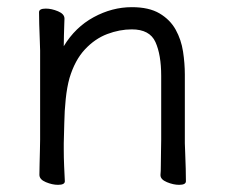

<svg xmlns="http://www.w3.org/2000/svg" viewBox="-20 -505 628 536"><path d="M428 -17Q429 -25 429 -44Q429 -63 429.5 -83.5Q430 -104 430 -115V-293Q430 -352 414 -387.5Q398 -423 348 -423Q314 -423 279.5 -410Q245 -397 217 -367Q189 -337 174 -287Q167 -262 163.5 -228.5Q160 -195 159.5 -162Q159 -129 158 -105V-89Q158 -65 159 -42Q160 -19 161 1Q161 11 142 11Q126 11 108 3.5Q90 -4 90 -17Q90 -25 90.5 -46Q91 -67 91.5 -87.5Q92 -108 92 -115V-364Q92 -374 91 -395Q90 -416 89.5 -438Q89 -460 89 -471Q89 -481 108 -481Q124 -481 142 -473.5Q160 -466 160 -453Q160 -453 159.5 -439Q159 -425 158.5 -407Q158 -389 158 -376Q190 -429 241.5 -457Q293 -485 348 -485Q396 -485 425.5 -467.5Q455 -450 470.5 -422Q486 -394 491 -361Q496 -328 496 -297V-105Q496 -99 497 -78Q498 -57 498.5 -34Q499 -11 499 1Q499 11 480 11Q464 11 446 3.5Q428 -4 428 -16Z"/></svg>

Font: Klee One SemiBold
Style: Regular
Weight: 600
Designer: Fontworks Inc.
Foundry: Fontworks Inc.
Version: Version 1.00;January 12, 2022;FontCreator 13.0.0.2683 64-bit